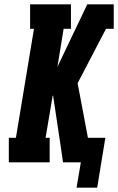

<svg xmlns="http://www.w3.org/2000/svg" viewBox="-20 -755 549 893"><path d="M336 118 356 0H273V-1L262 -77L227 -310H225L192 -114H211V0H21V-114H54L138 -621H120V-735H310V-621H276L247 -444L386 -735H509V-621H473L341 -368L389 -114H470L432 118Z"/></svg>

Font: Iosevka Slab Heavy
Style: Italic
Weight: 900
Italic angle: -9°
Monospace: yes
Designer: Belleve Invis
Foundry: Belleve Invis
Version: Version 11.1.0; ttfautohint (v1.8.3)